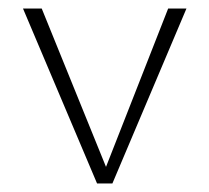

<svg xmlns="http://www.w3.org/2000/svg" viewBox="-20 -431 492 451"><path d="M375 -411H418L244 0H208L34 -411H78L229 -39Z"/></svg>

Font: EauTest Light
Style: Regular
Weight: 300
Designer: Christian Thalmann (Catharsis Fonts)
Version: Version 0.001;PS 000.001;hotconv 1.0.88;makeotf.lib2.5.64775